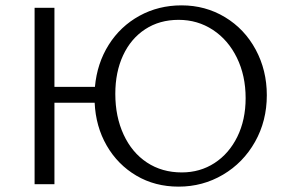

<svg xmlns="http://www.w3.org/2000/svg" viewBox="-20 -687 1071 716"><path d="M333 -304H183V0H109V-658H183V-363H334Q342 -451 385.5 -520Q429 -589 500 -628Q571 -667 657 -667Q746 -667 819 -623Q892 -579 933.5 -502Q975 -425 975 -332Q975 -236 931 -158Q887 -80 811.5 -35.5Q736 9 646 9Q558 9 488.5 -32Q419 -73 378 -144Q337 -215 333 -304ZM896 -321Q896 -405 863.5 -471.5Q831 -538 774 -575.5Q717 -613 646 -613Q575 -613 521.5 -578Q468 -543 439 -480.5Q410 -418 410 -337Q410 -252 441 -185Q472 -118 528 -81Q584 -44 658 -44Q726 -44 780 -79Q834 -114 865 -177Q896 -240 896 -321Z"/></svg>

Font: LXGW Bright GB
Style: Regular
Weight: 400
Designer: Christian Thalmann (Catharsis Fonts)
Foundry: LXGW / Christian Thalmann (Catharsis Fonts) / Fontworks Inc.
Version: Version 5.510